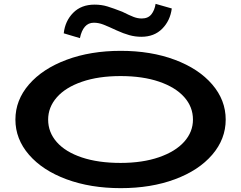

<svg xmlns="http://www.w3.org/2000/svg" viewBox="-20 -964 1252 997"><path d="M60 -343Q60 -444 130.5 -525.5Q201 -607 325.5 -653.5Q450 -700 607 -700Q764 -700 888 -653.5Q1012 -607 1082 -525.5Q1152 -444 1152 -343Q1152 -242 1082 -160.5Q1012 -79 888 -33Q764 13 607 13Q450 13 325.5 -33Q201 -79 130.5 -160.5Q60 -242 60 -343ZM982 -343Q982 -409 936.5 -460Q891 -511 806 -540Q721 -569 606 -569Q491 -569 405.5 -539.5Q320 -510 275 -458.5Q230 -407 230 -343Q230 -277 275 -226Q320 -175 405 -146.5Q490 -118 606 -118Q720 -118 805.5 -147.5Q891 -177 936.5 -228Q982 -279 982 -343ZM586 -806Q541 -827 516.5 -836.5Q492 -846 467 -846Q439 -846 421 -825.5Q403 -805 395 -766L311 -791Q318 -855 360 -897.5Q402 -940 471 -940Q507 -940 538 -930.5Q569 -921 615 -903Q653 -884 674 -876Q695 -868 716 -868Q749 -868 766 -889.5Q783 -911 788 -944L872 -920Q864 -857 822.5 -815Q781 -773 714 -773Q682 -773 651.5 -781.5Q621 -790 586 -806Z"/></svg>

Font: BioRhyme Expanded ExtraBold
Style: Regular
Weight: 800
Width: 7
Designer: Aoife Mooney
Foundry: Aoife Mooney Type
Version: Version 1.001